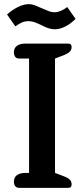

<svg xmlns="http://www.w3.org/2000/svg" viewBox="-20 -905 398 925"><path d="M179 -784Q160 -793 146.5 -798Q133 -803 118 -803Q100 -803 86 -797Q72 -791 54 -778L14 -835Q38 -857 66 -871Q94 -885 118 -885Q133 -885 146.5 -880Q160 -875 182 -865Q205 -855 217 -850.5Q229 -846 243 -846Q271 -846 304 -871L344 -814Q320 -790 294 -777Q268 -764 244 -764Q228 -764 213 -769Q198 -774 179 -784ZM72 0Q60 0 53.5 -8Q47 -16 47 -30Q47 -51 62 -61.5Q77 -72 103 -72H120V-623H72Q60 -623 53.5 -631Q47 -639 47 -653Q47 -674 62 -684.5Q77 -695 102 -695H308Q318 -695 321.5 -690.5Q325 -686 325 -678Q325 -665 316 -656Q307 -647 287 -639L245 -623V-72L287 -56Q308 -48 316.5 -39Q325 -30 325 -17Q325 -9 321.5 -4.5Q318 0 308 0Z"/></svg>

Font: Maitree Semibold
Style: Regular
Weight: 600
Designer: CadsonDemak Team
Foundry: CadsonDemak
Version: Version 1.010